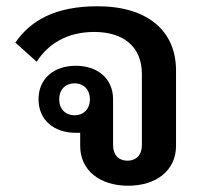

<svg xmlns="http://www.w3.org/2000/svg" viewBox="-20 -581 673 613"><path d="M389 12C479 12 542 -37 542 -115V-356C542 -481 453 -561 291 -561C157 -561 78 -516 29 -445L97 -384C135 -442 195 -479 281 -479C375 -479 433 -431 433 -345V-118C433 -85 414 -68 387 -68C360 -68 341 -85 341 -118V-264C341 -330 292 -371 222 -371C152 -371 103 -330 103 -264C103 -198 152 -157 222 -157H236V-115C236 -37 299 12 389 12ZM218 -213C189 -213 169 -233 169 -264C169 -295 189 -315 218 -315C247 -315 267 -295 267 -264C267 -233 247 -213 218 -213Z"/></svg>

Font: IBM Plex Thai Looped Medium
Style: Regular
Weight: 500
Designer: Mike Abbink, Paul van der Laan, Pieter van Rosmalen, Ben Mitchell, Mark Frömberg
Foundry: Bold Monday
Version: Version 1.0